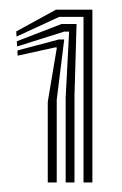

<svg xmlns="http://www.w3.org/2000/svg" viewBox="-20 -822 254 400"><path d="M154 -441.8V-786.8H103.2L14.5 -745.8L13.8 -756.5L96.5 -801.8H172.5V-441.8ZM79.5 -441.8V-609.8L98.5 -723L94.5 -723.2L16.8 -706L16.2 -716.8L102.5 -739.8H113.8L98.2 -614.2V-441.8ZM116.8 -441.8V-618.8L124 -756.2H113.8L15.8 -725.2L15 -736L108.2 -772H139.5L135.2 -623.2V-441.8Z"/></svg>

Font: Big Shoulders Inline Text Thin ExtraBold
Style: Regular
Weight: 800
Version: Version 2.002